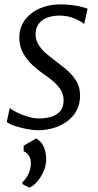

<svg xmlns="http://www.w3.org/2000/svg" viewBox="-20 -587 451 880"><path d="M366.5 -479H362.5Q352.5 -489 321.2 -502.2Q290 -515.5 253 -515.5Q222.5 -515.5 198.5 -507Q174.5 -498.5 160 -481.2Q145.5 -464 143 -437.5Q141.5 -409 154.5 -386Q167.5 -363 188.2 -344.8Q209 -326.5 230 -311Q254 -293 281 -271Q308 -249 327.5 -219.2Q347 -189.5 347 -148.5Q347 -111 331.5 -81.5Q316 -52 289 -31.8Q262 -11.5 227.2 -0.8Q192.5 10 154 10Q132.5 10 102.5 4.2Q72.5 -1.5 46.5 -10.2Q20.5 -19 11 -28.5L24.5 -90.5H27Q39 -80 62.5 -69.2Q86 -58.5 111.8 -51.2Q137.5 -44 157.5 -44Q185 -44 211.2 -50.8Q237.5 -57.5 254.5 -76Q271.5 -94.5 271.5 -127.5Q271.5 -156.5 256 -179Q240.5 -201.5 218 -219.2Q195.5 -237 174.5 -251.5Q155.5 -264.5 130.5 -287.2Q105.5 -310 87 -341.8Q68.5 -373.5 68.5 -413.5Q68.5 -461 94.2 -495.5Q120 -530 162.8 -548.5Q205.5 -567 256.5 -567Q282.5 -567 308 -563.8Q333.5 -560.5 353.2 -555.8Q373 -551 381.5 -547ZM114.5 273 83 257V247.5Q99 234.5 110.2 210.8Q121.5 187 121.5 161Q121.5 140.5 112.2 126.2Q103 112 88.5 106.5V80.5L146 47.5Q169 61.5 179.2 83Q189.5 104.5 191.5 133.5Q193.5 166 180.5 196.2Q167.5 226.5 148.8 247.2Q130 268 114.5 273Z"/></svg>

Font: Merriweather 20pt Light
Style: Italic
Weight: 300
Italic angle: -7.8°
Version: Version 2.101